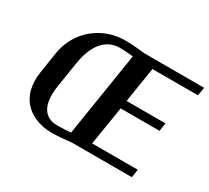

<svg xmlns="http://www.w3.org/2000/svg" viewBox="-141 -956 1310 1202"><g transform="rotate(30 514.0 -355.5)"><path d="M92 -281C78 -190 99 -118 140 -71C182 -24 248 10 341 10C390 10 438 5 483 0H916L925 -59H595L640 -338H921L930 -397H649L689 -651H1018L1028 -711H596C554 -716 505 -721 456 -721C412 -721 371 -714 333 -700C225 -660 137 -569 115 -430ZM230 -264 259 -448C280 -578 342 -664 447 -664C481 -664 513 -661 543 -658L447 -52C416 -49 383 -47 350 -47C244 -47 209 -133 230 -264Z"/></g></svg>

Font: Aerodynamic
Style: Obl
Weight: 500
Designer: Google
Version: Version 2.000980; 2014